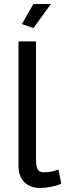

<svg xmlns="http://www.w3.org/2000/svg" viewBox="-20 -938 328 965"><path d="M148 -797 236 -918H148L90 -817ZM73 -730V-103C73 -34 115 7 183 7C214 7 259 -2 288 -14L274 -86C257 -79 230 -72 202 -72C179 -72 161 -77 161 -135V-730Z"/></svg>

Font: FIGSv2-sans-serif Medium
Style: Regular
Weight: 500
Designer: Matt McInerney, Pablo Impallari, Rodrigo Fuenzalida,Mirko Velimirovic
Foundry: Matt McInerney, Pablo Impallari, Rodrigo Fuenzalida
Version: Version 4.021;hotconv 1.0.109;makeotfexe 2.5.65596